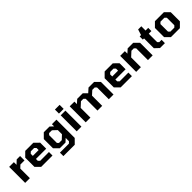

<svg xmlns="http://www.w3.org/2000/svg" viewBox="429 -2480 4436 4436"><g transform="rotate(-45 2647.0 -262.5)"><path d="M70 0V-523H224V-436L315 -522H426V-378H292L224 -313V0Z M594 0 483 -111V-411L594 -522H860L972 -411V-215H637V-155L677 -115L963 -116V0ZM636 -316H826V-384L786 -424L677 -423L636 -384Z M1132 187V74H1426L1466 35V-72L1388 0H1201L1090 -111V-411L1201 -523H1388L1466 -450V-522H1614V75L1503 187ZM1366 -100 1466 -194V-329L1367 -422L1275 -423L1241 -387V-135L1275 -100Z M1754 -580V-712H1908V-580ZM1754 0V-523H1908V0Z M2048 0V-523H2202V-441L2293 -523H2476L2564 -434L2663 -523H2846L2957 -411V0H2803V-384L2765 -423H2686L2587 -333V0H2433V-384L2395 -423H2316L2202 -318V0Z M3189 0 3078 -111V-411L3189 -522H3455L3567 -411V-215H3232V-155L3272 -115L3558 -116V0ZM3231 -316H3421V-384L3381 -424L3272 -423L3231 -384Z M3697 0V-523H3851V-441L3942 -523H4125L4236 -411V0H4082V-384L4044 -423H3965L3851 -318V0Z M4476 0 4372 -98V-418H4333V-522H4378L4422 -661H4526V-522H4613V-418H4526V-144L4560 -109H4636V0Z M4832 0 4721 -111V-411L4832 -522H5125L5237 -411V-111L5125 0ZM4914 -99H5043L5083 -139L5082 -384L5043 -424L4914 -423L4874 -384L4875 -139Z"/></g></svg>

Font: Tomorrow SemiBold
Style: Regular
Weight: 600
Designer: Tony de Marco, Monica Rizzolli
Foundry: Just in Type
Version: Version 2.002